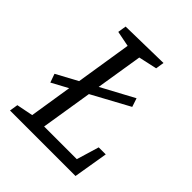

<svg xmlns="http://www.w3.org/2000/svg" viewBox="-194 -821 943 943"><g transform="rotate(45 278.0 -349.0)"><path d="M430 -63 465 -180H514L484 0H29L36 -44L122 -61L157 -283L72 -237L56 -282L167 -342L213 -633L132 -649L139 -693L397 -698L390 -654L294 -633L255 -390L426 -482L441 -437L246 -331L203 -63Z"/></g></svg>

Font: Bitter Pro
Style: Italic
Weight: 400
Italic angle: -9°
Designer: Sol Matas, and Bitter project Authors
Foundry: Sol Matas
Version: Version 1.010